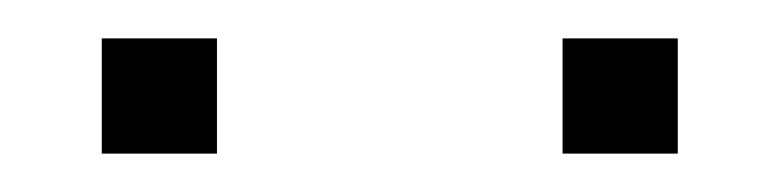

<svg xmlns="http://www.w3.org/2000/svg" viewBox="-20 -715 406 100"><path d="M273 -695H333V-635H273ZM33 -695H93V-635H33Z"/></svg>

Font: Enso Thin
Style: Regular
Weight: 100
Designer: Coji Morishita
Foundry: UNDERFOREST DESIGN
Version: Version 1.000